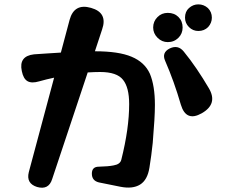

<svg xmlns="http://www.w3.org/2000/svg" viewBox="-20 -822 1040 880"><path d="M433 14Q401 6 401 -26Q401 -58 433 -58Q477 -59 501 -64Q531 -69 536 -90Q572 -233 572 -345Q572 -421 544 -456Q516 -492 439 -492Q426 -492 412 -491.5Q398 -491 382 -490L219 -1Q203 50 150 35Q99 19 112 -33L228 -466Q210 -462 193 -458Q176 -454 159 -449Q125 -439 106 -450Q87 -461 80 -496Q65 -565 136 -573Q165 -575 195.5 -577Q226 -579 259 -581L299 -731Q320 -808 397 -786Q475 -764 448 -687L415 -587Q524 -587 583 -562Q643 -537 667 -484Q690 -429 690 -341Q690 -312 687.5 -269Q685 -226 680 -167Q674 -109 665 -54Q656 3 622 24Q588 45 532 34ZM809 -342Q778 -449 737 -543Q720 -581 758 -600Q796 -618 822 -586Q853 -548 881.5 -506Q910 -464 937 -418Q980 -346 905 -303Q833 -262 809 -342ZM749 -629Q722 -629 702 -649Q682 -669 682 -696Q682 -724 702 -744Q721 -763 749 -763Q779 -763 798 -744Q817 -725 817 -696Q817 -668 798 -649Q778 -629 749 -629ZM889 -680Q864 -680 846 -698Q828 -716 828 -741Q828 -769 846 -785Q865 -802 889 -802Q914 -802 933 -785Q951 -767 951 -741Q951 -717 934 -698Q916 -680 889 -680Z"/></svg>

Font: MaokenZhuyuanTi
Style: Regular
Weight: 400
Designer: Fontworks Inc & LongZhuTi team: ZERO子、时光羊、荆南、频凡、刘鹏、Little White Dog、帆影Magmeta、奈白不弍、白日月球、ChaoTawei、雨三（排名不分先后）
Version: Version 1.000; 20230222